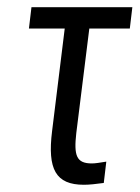

<svg xmlns="http://www.w3.org/2000/svg" viewBox="-20 -504 386 531"><path d="M191 -136 227 -425H339L346 -484H67L60 -425H159L124 -141C111 -36 134 7 212 7C227 7 245 5 267 2L274 -57C256 -54 243 -52 234 -52C191 -52 184 -74 191 -136Z"/></svg>

Font: Gamestation Condensed
Style: Italic
Weight: 400
Width: 3
Designer: Jonas Hecksher
Foundry: Jonas Hecksher, Playtypeª, e-types AS
Version: Version 1.003